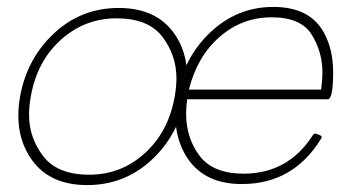

<svg xmlns="http://www.w3.org/2000/svg" viewBox="-20 -525 1023 555"><path d="M232 10Q124 10 72 -63Q33 -117 33 -191Q33 -217 38 -246Q58 -356 136.5 -429Q215 -502 323 -502Q431 -502 483 -429Q521 -376 521 -303Q521 -276 516 -246Q497 -136 418.5 -63Q340 10 232 10ZM238 -20Q330 -20 398.5 -82Q467 -144 485 -246Q490 -274 490 -299Q490 -365 449.5 -418.5Q409 -472 317 -472Q225 -472 156 -410Q87 -348 69 -246Q64 -218 64 -193Q64 -127 105 -73.5Q146 -20 238 -20ZM908 -266Q912 -293 912 -316Q912 -375 881 -425Q850 -475 765 -475Q680 -475 615 -418.5Q550 -362 526 -266ZM679 7Q573 7 523 -66Q487 -119 487 -191Q487 -219 492 -249Q511 -359 588.5 -432Q666 -505 770 -505Q874 -505 915 -433Q943 -384 943 -316Q943 -240 928 -238H521Q518 -216 518 -197Q518 -126 557 -74.5Q596 -23 684 -23Q813 -23 884 -134Q888 -139 892 -139Q893 -139 896.5 -137.5Q900 -136 905 -134Q910 -132 910 -128L908 -124Q828 7 679 7Z"/></svg>

Font: YamahaIndonesia935. App Thin
Style: Italic
Weight: 100
Italic angle: -10°
Designer: Dalton Maag Ltd
Foundry: Dalton Maag Ltd
Version: Version 1.002; January 01, 2024; Regular/Italic